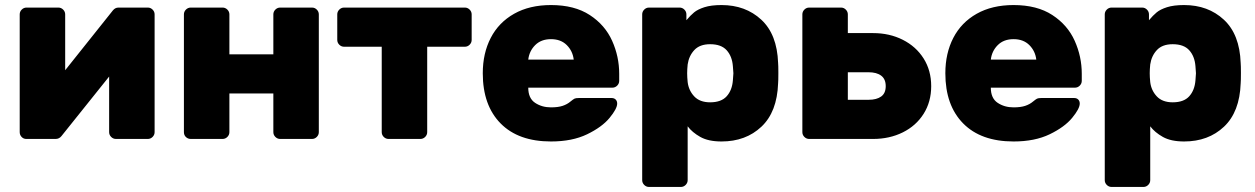

<svg xmlns="http://www.w3.org/2000/svg" viewBox="-20 -550 4969 760"><path d="M412 -27V-247L223 -11Q214 0 200 0H84Q73 0 65.5 -8Q58 -16 58 -27V-493Q58 -504 66 -512Q74 -520 85 -520H211Q222 -520 230 -512Q238 -504 238 -493V-272L427 -509Q436 -520 449 -520H565Q576 -520 584 -512Q592 -504 592 -493V-27Q592 -16 584 -8Q576 0 565 0H439Q428 0 420 -8Q412 -16 412 -27Z M1242 -493V-27Q1242 -16 1234 -8Q1226 0 1215 0H1089Q1078 0 1070 -8Q1062 -16 1062 -27V-180H888V-27Q888 -16 880 -8Q872 0 861 0H735Q724 0 716 -7.5Q708 -15 708 -27V-493Q708 -504 716 -512Q724 -520 735 -520H861Q872 -520 880 -512Q888 -504 888 -493V-335H1062V-493Q1062 -504 1070 -512Q1078 -520 1089 -520H1215Q1226 -520 1234 -512Q1242 -504 1242 -493Z M1847 -493V-392Q1847 -381 1839 -373Q1831 -365 1820 -365H1671V-27Q1671 -16 1663 -8Q1655 0 1644 0H1518Q1507 0 1499 -8Q1491 -16 1491 -27V-365H1342Q1331 -365 1323 -373Q1315 -381 1315 -392V-493Q1315 -504 1323 -512Q1331 -520 1342 -520H1820Q1831 -520 1839 -512Q1847 -504 1847 -493Z M1891 0ZM2161 -125Q2189 -125 2207 -131Q2225 -137 2238 -148Q2249 -157 2254 -159.5Q2259 -162 2271 -162H2401Q2411 -162 2417 -156Q2423 -150 2423 -140Q2423 -120 2393 -83.5Q2363 -47 2304 -18.5Q2245 10 2161 10Q2032 10 1961.5 -61.5Q1891 -133 1891 -260Q1891 -339 1922.5 -400Q1954 -461 2015 -495.5Q2076 -530 2161 -530Q2254 -530 2314.5 -490.5Q2375 -451 2403 -388.5Q2431 -326 2431 -258V-230Q2431 -219 2423 -211Q2415 -203 2404 -203H2071Q2071 -161 2098 -143Q2125 -125 2161 -125ZM2251 -314Q2247 -348 2223.5 -371.5Q2200 -395 2161 -395Q2122 -395 2098.5 -371.5Q2075 -348 2071 -314Z M2522 0ZM2702 163Q2702 174 2694 182Q2686 190 2675 190H2549Q2538 190 2530 182Q2522 174 2522 163V-493Q2522 -504 2530 -512Q2538 -520 2549 -520H2670Q2681 -520 2689 -512Q2697 -504 2697 -493V-470Q2713 -489 2727.5 -501Q2742 -513 2768.5 -521.5Q2795 -530 2836 -530Q2931 -530 2993.5 -472Q3056 -414 3060 -301Q3061 -291 3061 -261Q3061 -230 3060 -220Q3056 -107 2994 -48.5Q2932 10 2836 10Q2784 10 2752 -8Q2720 -26 2702 -50ZM2791 -375Q2750 -375 2728.5 -352Q2707 -329 2702 -295Q2700 -275 2700 -260Q2700 -245 2702 -225Q2706 -192 2728 -168.5Q2750 -145 2791 -145Q2835 -145 2856.5 -169Q2878 -193 2881 -232Q2883 -252 2883 -260Q2883 -268 2881 -288Q2878 -327 2856.5 -351Q2835 -375 2791 -375Z M3183 0Q3172 0 3164 -8Q3156 -16 3156 -27V-493Q3156 -504 3164 -512Q3172 -520 3183 -520H3309Q3320 -520 3328 -512Q3336 -504 3336 -493V-419H3436Q3501 -419 3553.5 -392.5Q3606 -366 3636 -318.5Q3666 -271 3666 -209Q3666 -147 3636 -99.5Q3606 -52 3553.5 -26Q3501 0 3436 0ZM3418 -155Q3450 -155 3468 -168Q3486 -181 3486 -209Q3486 -237 3468 -250.5Q3450 -264 3418 -264H3336V-155Z M3722 0ZM3992 -125Q4020 -125 4038 -131Q4056 -137 4069 -148Q4080 -157 4085 -159.5Q4090 -162 4102 -162H4232Q4242 -162 4248 -156Q4254 -150 4254 -140Q4254 -120 4224 -83.5Q4194 -47 4135 -18.5Q4076 10 3992 10Q3863 10 3792.5 -61.5Q3722 -133 3722 -260Q3722 -339 3753.5 -400Q3785 -461 3846 -495.5Q3907 -530 3992 -530Q4085 -530 4145.5 -490.5Q4206 -451 4234 -388.5Q4262 -326 4262 -258V-230Q4262 -219 4254 -211Q4246 -203 4235 -203H3902Q3902 -161 3929 -143Q3956 -125 3992 -125ZM4082 -314Q4078 -348 4054.5 -371.5Q4031 -395 3992 -395Q3953 -395 3929.5 -371.5Q3906 -348 3902 -314Z M4353 0ZM4533 163Q4533 174 4525 182Q4517 190 4506 190H4380Q4369 190 4361 182Q4353 174 4353 163V-493Q4353 -504 4361 -512Q4369 -520 4380 -520H4501Q4512 -520 4520 -512Q4528 -504 4528 -493V-470Q4544 -489 4558.5 -501Q4573 -513 4599.5 -521.5Q4626 -530 4667 -530Q4762 -530 4824.5 -472Q4887 -414 4891 -301Q4892 -291 4892 -261Q4892 -230 4891 -220Q4887 -107 4825 -48.5Q4763 10 4667 10Q4615 10 4583 -8Q4551 -26 4533 -50ZM4622 -375Q4581 -375 4559.5 -352Q4538 -329 4533 -295Q4531 -275 4531 -260Q4531 -245 4533 -225Q4537 -192 4559 -168.5Q4581 -145 4622 -145Q4666 -145 4687.5 -169Q4709 -193 4712 -232Q4714 -252 4714 -260Q4714 -268 4712 -288Q4709 -327 4687.5 -351Q4666 -375 4622 -375Z"/></svg>

Font: Hezaedrus
Style: Bold
Weight: 700
Designer: Hubert & Fischer
Foundry: Hubert & Fischer
Version: Version 1.10;September 3, 2019;FontCreator 11.5.0.2425 64-bi